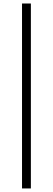

<svg xmlns="http://www.w3.org/2000/svg" viewBox="-20 -816 304 1102"><path d="M106.4 265.6V-795.9H157.2V265.6Z"/></svg>

Font: Bpmf GenRyu Min R
Style: R
Weight: 400
Foundry: But Ko
Version: Version 1.320